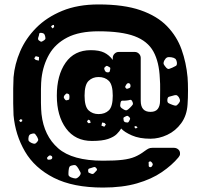

<svg xmlns="http://www.w3.org/2000/svg" viewBox="-20 -704 896 865"><path d="M444 141Q309 141 222.5 97Q136 53 92.5 -21.5Q49 -96 41 -185Q40 -204 39.5 -237.5Q39 -271 39.5 -305Q40 -339 41 -356Q46 -415 71 -473Q96 -531 143 -578.5Q190 -626 260 -655Q330 -684 424 -684Q538 -684 613 -658Q688 -632 732.5 -586Q777 -540 798 -481Q819 -422 825 -356Q827 -331 827 -296Q827 -261 825 -234Q822 -184 796.5 -149Q771 -114 733.5 -96.5Q696 -79 658 -79Q608 -79 574 -94Q540 -109 526 -125Q519 -113 506 -100Q493 -87 467 -78Q441 -69 394 -69Q319 -69 277.5 -125.5Q236 -182 236 -273Q236 -365 275.5 -421.5Q315 -478 389 -478Q427 -478 449.5 -467Q472 -456 488 -434V-443Q488 -454 496 -462Q504 -470 515 -470H587Q598 -470 606 -462Q614 -454 614 -443V-250Q614 -200 658 -200Q681 -200 691 -213.5Q701 -227 701 -249Q701 -276 701.5 -301Q702 -326 700 -351Q697 -425 671 -472Q645 -519 586 -541Q527 -563 424 -563Q337 -563 283 -535Q229 -507 201.5 -459Q174 -411 167 -351Q165 -334 164.5 -303Q164 -272 164.5 -240.5Q165 -209 167 -190Q178 -92 242 -36Q306 20 444 20Q499 20 532 16Q565 12 587.5 2.5Q610 -7 631 -23Q642 -31 649 -34.5Q656 -38 666 -38H764Q775 -38 783.5 -30.5Q792 -23 791 -10Q791 -6 789 -2.5Q787 1 784 5Q755 40 709 71.5Q663 103 597.5 122Q532 141 444 141ZM223 -592 215 -590 210 -585 216 -576 224 -582ZM166 -556Q157 -557 156.5 -551Q156 -545 153 -537Q149 -527 155 -522Q160 -518 163.5 -516.5Q167 -515 173 -519Q180 -523 183 -526.5Q186 -530 184 -538Q182 -548 178.5 -551.5Q175 -555 166 -556ZM156 -447 141 -451 134 -441 141 -434 155 -431ZM752 -446Q739 -448 732.5 -445Q726 -442 720 -431Q715 -420 718 -414Q721 -408 729 -399Q736 -392 741.5 -393.5Q747 -395 756 -399Q766 -404 772 -407Q778 -410 777 -422Q775 -435 769.5 -439.5Q764 -444 752 -446ZM472 -402Q466 -406 462.5 -407Q459 -408 454 -403Q449 -399 449.5 -395Q450 -391 453 -385Q457 -377 468 -378Q473 -379 474 -381.5Q475 -384 476 -389Q477 -394 477 -397Q477 -400 472 -402ZM424 -190Q453 -190 470.5 -207Q488 -224 488 -273Q488 -322 470.5 -339.5Q453 -357 424 -357Q397 -357 379 -339.5Q361 -322 361 -273Q361 -224 379 -207Q397 -190 424 -190ZM561 -329Q554 -331 549 -323Q546 -318 544.5 -315Q543 -312 546 -308Q550 -303 553 -304Q556 -305 562 -307Q568 -309 568 -317Q568 -327 561 -329ZM285 -282Q280 -284 277.5 -281.5Q275 -279 271 -275Q265 -267 269 -261Q273 -255 275.5 -253Q278 -251 284 -253Q291 -254 292 -257.5Q293 -261 293 -268Q293 -274 292 -277Q291 -280 285 -282ZM785 -267Q779 -275 773.5 -275.5Q768 -276 759 -273Q747 -270 741 -268Q735 -266 734 -255Q733 -243 739 -239.5Q745 -236 756 -232Q766 -228 771.5 -228Q777 -228 784 -237Q791 -245 791 -251Q791 -257 785 -267ZM576 -247Q572 -256 565.5 -254Q559 -252 549 -251Q538 -250 531.5 -250.5Q525 -251 523 -241Q520 -228 523 -222.5Q526 -217 537 -211Q547 -205 552.5 -208Q558 -211 566 -219Q574 -227 577.5 -232Q581 -237 576 -247ZM562 -177Q556 -183 552 -182Q548 -181 541 -177Q536 -175 536 -171.5Q536 -168 537 -162Q538 -155 546 -153Q552 -152 555 -152Q558 -152 561 -157Q565 -164 566 -168Q567 -172 562 -177ZM80 -165 72 -167 66 -160 73 -154 80 -158ZM386 -161 377 -165 372 -156 378 -149 388 -150ZM451 -150 440 -152 437 -138 450 -133 457 -143ZM593 -136 586 -135 587 -128 592 -125 600 -130ZM147 -88Q142 -96 138.5 -100Q135 -104 126 -102Q116 -100 112.5 -96Q109 -92 108 -81Q107 -72 110.5 -68Q114 -64 122 -60Q131 -56 136 -56.5Q141 -57 147 -64Q153 -71 152 -75.5Q151 -80 147 -88ZM211 -2Q205 -6 199 -1Q195 3 193 5Q191 7 193 12Q195 16 198 15.5Q201 15 206 15Q213 14 215 9Q217 1 211 -2ZM665 29Q662 26 660 24Q658 22 653 24Q649 26 649.5 28.5Q650 31 650 36Q650 41 650 44Q650 47 655 49Q660 50 662.5 47.5Q665 45 667 41Q670 36 665 29ZM333 55Q327 45 322 41.5Q317 38 306 41Q295 43 292.5 48.5Q290 54 289 65Q288 77 288.5 83.5Q289 90 300 95Q313 100 320.5 100Q328 100 338 89Q346 79 342.5 72.5Q339 66 333 55ZM415 55Q410 48 405.5 48.5Q401 49 393 52Q386 54 381.5 55.5Q377 57 377 65Q377 73 381 74.5Q385 76 392 79Q400 82 406 74Q411 68 415 64.5Q419 61 415 55Z"/></svg>

Font: Rubik Moonrocks
Style: Regular
Weight: 400
Designer: Hubert and Fischer, NaN
Foundry: Hubert and Fischer, NaN
Version: Version 2.200